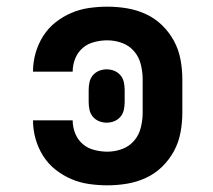

<svg xmlns="http://www.w3.org/2000/svg" viewBox="-20 -548 640 576"><path d="M302 8Q275 8 247 4Q219 0 193.5 -11Q168 -22 146 -39.5Q124 -57 109 -81Q94 -105 86.5 -132Q79 -159 79 -187H198Q198 -167 205.5 -148Q213 -129 228 -116Q243 -103 263 -98Q283 -93 302 -93Q325 -93 346.5 -101Q368 -109 382.5 -126Q397 -143 402.5 -165.5Q408 -188 408 -210V-310Q408 -332 402.5 -354.5Q397 -377 382.5 -394Q368 -411 346.5 -419Q325 -427 302 -427Q283 -427 263 -422Q243 -417 228 -404Q213 -391 205.5 -372Q198 -353 198 -333H79Q79 -361 86.5 -388Q94 -415 109 -439Q124 -463 146 -480.5Q168 -498 193.5 -509Q219 -520 247 -524Q275 -528 302 -528Q332 -528 361.5 -523Q391 -518 418 -505.5Q445 -493 466.5 -472Q488 -451 502 -425Q516 -399 521.5 -369.5Q527 -340 527 -310V-210Q527 -180 521.5 -150.5Q516 -121 502 -95Q488 -69 466.5 -48Q445 -27 418 -14.5Q391 -2 361.5 3Q332 8 302 8ZM300 -180Q288 -180 277 -184.5Q266 -189 258.5 -198Q251 -207 248.5 -218.5Q246 -230 246 -242V-278Q246 -290 248.5 -301.5Q251 -313 258.5 -322Q266 -331 277 -335.5Q288 -340 300 -340Q312 -340 323 -335.5Q334 -331 341.5 -322Q349 -313 351.5 -301.5Q354 -290 354 -278V-242Q354 -230 351.5 -218.5Q349 -207 341.5 -198Q334 -189 323 -184.5Q312 -180 300 -180Z"/></svg>

Font: Iosevka Aile
Style: Bold
Weight: 700
Designer: Belleve Invis
Foundry: Belleve Invis
Version: Version 28.0.1; ttfautohint (v1.8.4)